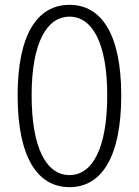

<svg xmlns="http://www.w3.org/2000/svg" viewBox="-20 -762 575 795"><path d="M268 13C400 13 482 -111 482 -367C482 -620 400 -742 268 -742C135 -742 53 -620 53 -367C53 -111 135 13 268 13ZM268 -37C173 -37 111 -147 111 -367C111 -584 173 -693 268 -693C362 -693 424 -584 424 -367C424 -147 362 -37 268 -37Z"/></svg>

Font: Noto Sans KR Light
Style: Regular
Weight: 300
Designer: Ryoko NISHIZUKA 西塚涼子 (kana, bopomofo & ideographs); Paul D. Hunt (Latin, Greek & Cyrillic); Sandoll Communications 산돌커뮤니
Foundry: Adobe
Version: Version 2.004;hotconv 1.0.118;makeotfexe 2.5.65603